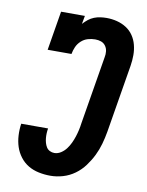

<svg xmlns="http://www.w3.org/2000/svg" viewBox="-85 -804 669 873"><g transform="rotate(10 250.0 -367.5)"><path d="M208 8Q181 8 154.5 2.5Q128 -3 106 -16Q84 -29 68 -50Q52 -71 44 -95.5Q36 -120 34.5 -147.5Q33 -175 37 -202H161Q159 -191 158.5 -179.5Q158 -168 159 -157Q160 -146 163 -135.5Q166 -125 171.5 -116Q177 -107 187 -102Q197 -97 208 -97Q224 -97 238.5 -106.5Q253 -116 263 -129.5Q273 -143 280 -158Q287 -173 292 -188.5Q297 -204 300.5 -219.5Q304 -235 306 -251L358 -565Q361 -579 359.5 -593Q358 -607 350 -618Q342 -629 329.5 -633.5Q317 -638 302 -638Q285 -638 268 -633Q251 -628 237.5 -615.5Q224 -603 217 -587Q210 -571 207 -554H97L127 -735H237L230 -697Q241 -709 253 -718.5Q265 -728 279 -733.5Q293 -739 307.5 -741Q322 -743 336 -743Q361 -743 384.5 -737Q408 -731 427.5 -718.5Q447 -706 460 -687Q473 -668 479 -645Q485 -622 485 -597.5Q485 -573 481 -548L429 -234Q424 -205 416 -176.5Q408 -148 395 -121.5Q382 -95 363.5 -70Q345 -45 320 -27Q295 -9 266 -0.5Q237 8 208 8Z"/></g></svg>

Font: Iosevka Slab Extrabold Oblique
Style: Regular
Weight: 800
Italic angle: -9°
Monospace: yes
Designer: Belleve Invis
Foundry: Belleve Invis
Version: Version 11.1.1; ttfautohint (v1.8.3)